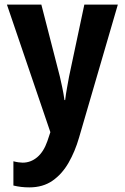

<svg xmlns="http://www.w3.org/2000/svg" viewBox="-20 -566 540 831"><path d="M107 245Q88 245 71.5 243Q55 241 38 237V132Q49 135 60 136.5Q71 138 78 138Q113 138 141 114.5Q169 91 185 45L198 6L10 -546H159L239 -235Q244 -213 249.5 -187.5Q255 -162 259 -133H262Q265 -158 270 -185.5Q275 -213 279 -235L345 -546H490L322 30Q305 89 277 138Q249 187 207.5 216Q166 245 107 245Z"/></svg>

Font: Noto Sans Mono ExtraCondensed
Style: Bold
Weight: 700
Width: 2
Designer: Monotype Design Team
Foundry: Monotype Imaging Inc.
Version: Version 2.014